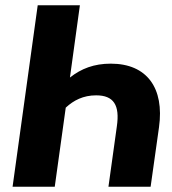

<svg xmlns="http://www.w3.org/2000/svg" viewBox="-20 -713 657 733"><path d="M403 -470C339 -470 290 -451 247 -417L285 -693H124L28 0H189L231 -302C261 -330 298 -349 347 -349C414 -349 438 -312 426 -230L394 0H555L587 -227C608 -377 541 -470 403 -470Z"/></svg>

Font: Fira Sans
Style: Bold Italic
Weight: 700
Italic angle: -8°
Designer: bBox Type GmbH & Carrois Corporate GbR & Edenspiekermann AG
Foundry: bBox Type GmbH & Carrois Corporate GbR & Edenspiekermann AG
Version: Version 4.301;PS 004.301;hotconv 1.0.88;makeotf.lib2.5.64775